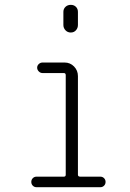

<svg xmlns="http://www.w3.org/2000/svg" viewBox="-20 -780 540 800"><path d="M131.8 0Q123 0 116.7 -6.3Q110.4 -12.7 110.4 -22Q110.4 -31.2 116.7 -37.6Q123 -43.9 131.8 -43.9H246.1Q253.9 -43.9 253.9 -51.8V-466.8Q253.9 -475.6 246.1 -475.6H157.2Q148.4 -475.6 141.6 -482.4Q134.8 -489.3 134.8 -498Q134.8 -506.8 141.6 -513.2Q148.4 -519.5 157.2 -519.5H249Q272.5 -519.5 288.6 -502.9Q304.7 -486.3 304.7 -462.9V-51.8Q304.7 -43.9 314.5 -43.9H398.4Q407.2 -43.9 413.6 -37.6Q419.9 -31.2 419.9 -22Q419.9 -12.7 413.6 -6.3Q407.2 0 398.4 0ZM244.1 -730.5Q244.1 -743.2 252.9 -751.5Q261.7 -759.8 274.9 -759.8Q288.1 -759.8 296.4 -751.5Q304.7 -743.2 304.7 -730.5V-675.8Q304.7 -663.1 296.4 -653.8Q288.1 -644.5 274.9 -644.5Q261.7 -644.5 252.9 -653.8Q244.1 -663.1 244.1 -675.8Z"/></svg>

Font: Rounded Mgen+ 1m light
Style: Regular
Weight: 200
Designer: [Source Han Sans]
Ryoko NISHIZUKA  (kana & ideographs); Paul D. Hunt (Latin, Greek & Cyrillic); Wenlong ZHANG  (bopomofo
Version: Version 1.059.20150602